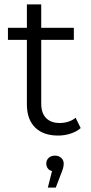

<svg xmlns="http://www.w3.org/2000/svg" viewBox="-20 -610 413 871"><path d="M346 -29Q328 -13 300.5 -4Q273 5 244 5Q176 5 139 -32Q102 -69 102 -136V-429H16V-484H102V-590H167V-484H315V-429H167V-140Q167 -97 189 -74.5Q211 -52 251 -52Q271 -52 290 -58Q309 -64 323 -76ZM269 132Q269 150 259 173L233 241H197L216 166Q203 163 196.5 153.5Q190 144 190 132Q190 116 201 106Q212 96 229.5 96Q247 96 258 106.5Q269 117 269 132Z"/></svg>

Font: Montserrat Ace
Style: Regular
Weight: 400
Designer: Julieta Ulanovsky
Foundry: Julieta Ulanovsky
Version: Version 1